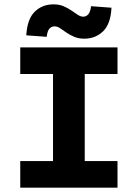

<svg xmlns="http://www.w3.org/2000/svg" viewBox="-20 -872 640 892"><path d="M74.1 0V-123.6H226.3V-528.2H74.1V-651.8H525.9V-528.2H373.7V-123.6H525.9V0ZM371.4 -692.3Q344.9 -692.3 324.5 -701.1Q304.1 -709.9 288.1 -721Q272.1 -732 259.3 -740.8Q246.5 -749.6 233.5 -749.6Q219.6 -749.6 209.8 -739.2Q200 -728.7 197 -700.9L102.1 -707.9Q106.6 -783.8 141.5 -817.8Q176.4 -851.8 228.6 -851.8Q255.1 -851.8 275.6 -843Q296.1 -834.2 312.1 -823.1Q328.1 -812.1 341.2 -803.3Q354.4 -794.5 366.5 -794.5Q380.4 -794.5 390.1 -805.4Q399.9 -816.2 403 -843.2L497.9 -836.2Q494.4 -761.1 459 -726.7Q423.6 -692.3 371.4 -692.3Z"/></svg>

Font: Source Code Pro ExtraLight
Style: Regular
Weight: 200
Monospace: yes
Designer: Paul D. Hunt, Teo Tuominen
Foundry: Adobe
Version: Version 1.026;hotconv 1.1.0;makeotfexe 2.6.0